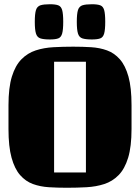

<svg xmlns="http://www.w3.org/2000/svg" viewBox="-20 -870 660 905"><path d="M600 -374V-262Q600 -179 584 -126.5Q568 -74 539 -44.5Q510 -15 471.5 -2.5Q433 10 388 12.5Q343 15 295 15Q251 15 210.5 12.5Q170 10 135.5 -2.5Q101 -15 75 -44.5Q49 -74 34.5 -126.5Q20 -179 20 -262V-374Q20 -457 36 -509Q52 -561 81 -590.5Q110 -620 148.5 -632.5Q187 -645 232 -647.5Q277 -650 325 -650Q369 -650 409.5 -647.5Q450 -645 484.5 -632.5Q519 -620 545 -590.5Q571 -561 585.5 -509Q600 -457 600 -374ZM385 -57V-579H235V-57ZM278 -767Q278 -730 273 -712Q268 -694 254.5 -689Q241 -684 215 -684Q186 -684 170.5 -689Q155 -694 149.5 -712Q144 -730 144 -767Q144 -805 149.5 -822.5Q155 -840 170.5 -845Q186 -850 215 -850Q241 -850 254.5 -845Q268 -840 273 -822.5Q278 -805 278 -767ZM476 -767Q476 -730 471 -712Q466 -694 452.5 -689Q439 -684 413 -684Q384 -684 368.5 -689Q353 -694 347.5 -712Q342 -730 342 -767Q342 -805 347.5 -822.5Q353 -840 368.5 -845Q384 -850 413 -850Q439 -850 452.5 -845Q466 -840 471 -822.5Q476 -805 476 -767Z"/></svg>

Font: Unlock
Style: Regular
Weight: 400
Designer: Eduardo Rodriguez Tunni
Foundry: Eduardo Rodriguez Tunni
Version: Version 1.003; ttfautohint (v1.8.4.7-5d5b);gftools[0.9.23]